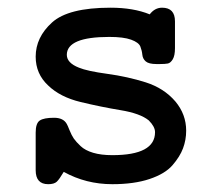

<svg xmlns="http://www.w3.org/2000/svg" viewBox="-20 -470 565 494"><path d="M71.8 -32.2V-128.9Q71.8 -152.8 82.3 -159.9Q92.8 -167 119.1 -167Q143.1 -167 151.9 -150.9Q153.8 -147.9 158.9 -135Q164.1 -122.1 169.9 -113.5Q175.8 -105 187.5 -94Q199.2 -83 219.7 -76.9Q240.2 -70.8 269 -70.8Q378.9 -70.8 378.9 -129.9Q378.9 -144 362.8 -160.2Q340.8 -178.2 290.5 -186.5Q240.2 -194.8 187.5 -207.5Q134.8 -220.2 104 -250Q71.8 -279.8 71.8 -324.2Q71.8 -374 113.8 -412.1Q155.8 -450.2 264.2 -450.2Q323.2 -450.2 365.2 -433.1Q378.4 -450.2 397 -450.2Q430.2 -450.2 430.2 -415V-346.2Q430.2 -327.1 424.6 -317.6Q418.9 -308.1 411.9 -306.6Q404.8 -305.2 391.1 -305.2H382.8Q362.8 -305.2 355 -312Q347.2 -318.8 346.2 -329.3Q345.2 -339.8 341.1 -350.3Q336.9 -360.8 317.4 -367.9Q297.9 -375 261.2 -375Q152.3 -375 151.9 -329.1Q151.9 -308.1 183.1 -295.9Q204.1 -287.1 256.1 -280Q308.1 -272.9 355 -258.1Q401.9 -243.2 431.2 -209Q459 -175.8 459 -133.8Q459 -109.9 450.9 -88.4Q442.9 -66.9 423.8 -44.9Q404.8 -22.9 365 -9.5Q325.2 3.9 269 3.9Q201.2 3.9 144 -27.8Q132.8 -8.8 126 -2.4Q119.1 3.9 104 3.9Q71.8 3.9 71.8 -32.2Z"/></svg>

Font: CMU Typewriter Text
Style: Bold
Weight: 700
Version: Version 0.7.0